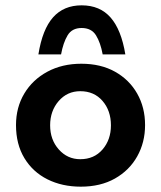

<svg xmlns="http://www.w3.org/2000/svg" viewBox="-20 -689 604 720"><path d="M40 -220Q40 -286 71 -338Q102 -390 157.5 -420Q213 -450 285 -450Q358 -450 411.5 -420Q465 -390 494.5 -338Q524 -286 524 -220Q524 -155 494.5 -102.5Q465 -50 411 -19.5Q357 11 283 11Q213 11 158 -16.5Q103 -44 71.5 -96Q40 -148 40 -220ZM168 -219Q168 -165 200.5 -128.5Q233 -92 281 -92Q333 -92 364.5 -128.5Q396 -165 396 -219Q396 -274 364.5 -310.5Q333 -347 281 -347Q232 -347 200 -310Q168 -273 168 -219ZM286 -669Q355 -669 395 -623Q435 -577 450 -485H365Q357 -529 340 -556.5Q323 -584 286 -584Q250 -584 233.5 -556.5Q217 -529 209 -485H124Q139 -579 179 -624Q219 -669 286 -669Z"/></svg>

Font: Reem Kufi SemiBold
Style: Regular
Weight: 600
Designer: Khaled Hosny
Version: Version 1.001